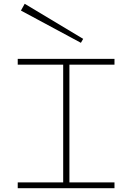

<svg xmlns="http://www.w3.org/2000/svg" viewBox="-20 -998 701 1018"><path d="M348 -655V-31H587V0H74V-31H315V-655H74V-686H587V-655ZM111 -978 91 -942 409 -771 421 -792Z"/></svg>

Font: BioRhyme Expanded ExtraLight
Style: Regular
Weight: 275
Width: 7
Designer: Aoife Mooney
Foundry: Aoife Mooney Type
Version: Version 1.001